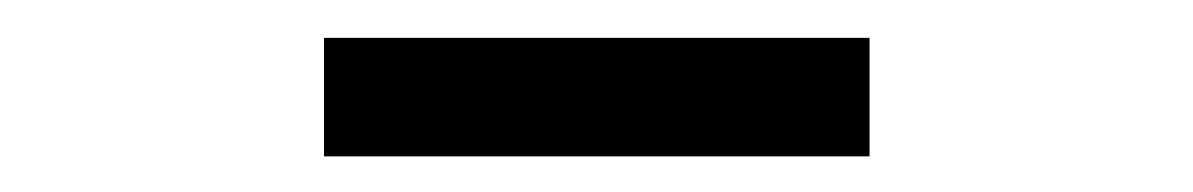

<svg xmlns="http://www.w3.org/2000/svg" viewBox="-20 -756 646 104"><path d="M155.5 -671.3V-735.5H451V-671.3Z"/></svg>

Font: Noto Sans KR Thin
Style: Regular
Weight: 100
Designer: Ryoko NISHIZUKA 西塚涼子 (kana, bopomofo & ideographs); Paul D. Hunt (Latin, Greek & Cyrillic); Sandoll Communications 산돌커뮤니
Foundry: Adobe
Version: Version 2.004-H2;hotconv 1.0.118;makeotfexe 2.5.65603